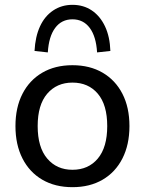

<svg xmlns="http://www.w3.org/2000/svg" viewBox="-20 -766 600 795"><path d="M280 9Q208 9 155 -22Q102 -53 73 -110Q44 -167 44 -244Q44 -321 73 -377.5Q102 -434 155 -465Q208 -496 280 -496Q352 -496 405 -465Q458 -434 487 -377.5Q516 -321 516 -244Q516 -167 487 -110Q458 -53 405 -22Q352 9 280 9ZM280 -63Q346 -63 385 -109.5Q424 -156 424 -244Q424 -332 385 -378Q346 -424 280 -424Q215 -424 175.5 -378Q136 -332 136 -244Q136 -156 175.5 -109.5Q215 -63 280 -63ZM178 -549 123 -555Q126 -614 145.5 -656.5Q165 -699 200 -722.5Q235 -746 280 -746Q326 -746 360.5 -722.5Q395 -699 415 -656.5Q435 -614 437 -555L382 -549Q378 -615 351.5 -650.5Q325 -686 280 -686Q235 -686 208.5 -650.5Q182 -615 178 -549Z"/></svg>

Font: Nunito Sans 12pt ExtraLight 12pt Medium
Style: Regular
Weight: 500
Version: Version 3.101;gftools[0.9.27]